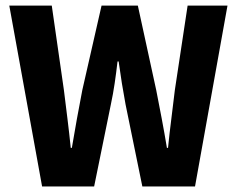

<svg xmlns="http://www.w3.org/2000/svg" viewBox="-20 -672 853 692"><path d="M131.7 0 13.5 -651.8H166.6L210.3 -347.5Q216.6 -296.1 223.1 -244.4Q229.5 -192.8 235 -139.1H239Q248 -192.8 257.4 -244.7Q266.8 -296.6 276.7 -347.5L346 -651.8H476.8L543 -347.5Q552.8 -297.6 562.7 -245.5Q572.6 -193.3 581.6 -139.1H585.6Q591 -193.3 597.7 -245.3Q604.4 -297.2 610.2 -347.5L656.2 -651.8H799.9L682.9 0H493L432.5 -295.8Q425.5 -333 419.3 -371.7Q413 -410.5 407.6 -450.5H403.6Q399 -410.5 393.3 -371.7Q387.6 -333 379.6 -295.8L319.3 0Z"/></svg>

Font: Source Sans 3 VF
Style: Regular
Weight: 200
Designer: Paul D. Hunt
Foundry: Adobe
Version: Version 3.046;hotconv 1.0.118;makeotfexe 2.5.65603